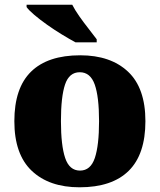

<svg xmlns="http://www.w3.org/2000/svg" viewBox="-20 -786 680 816"><path d="M318 10Q189 10 115 -60Q41 -130 41 -271Q41 -412 112 -481.5Q183 -551 321 -551Q450 -551 524 -481.5Q598 -412 598 -271Q598 -130 527 -60Q456 10 318 10ZM320 -61Q365 -61 383 -114.5Q401 -168 401 -271Q401 -375 382.5 -427Q364 -479 319 -479Q274 -479 256.5 -427Q239 -375 239 -271Q239 -168 257 -114.5Q275 -61 320 -61ZM301 -606Q275 -620 243 -639.5Q211 -659 180 -681Q149 -703 125.5 -723Q102 -743 93 -756V-766H287Q298 -744 317 -717Q336 -690 356.5 -664Q377 -638 391 -619V-606Z"/></svg>

Font: Noto Serif Sinhala Black
Style: Regular
Weight: 900
Designer: Jelle Bosma - Monotype Design Team
Foundry: Monotype Imaging Inc.
Version: Version 2.007; ttfautohint (v1.8.4.7-5d5b)